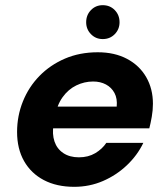

<svg xmlns="http://www.w3.org/2000/svg" viewBox="-20 -710 648 742"><path d="M267 12Q199 12 149.5 -14Q100 -40 73 -87.5Q46 -135 46 -200Q46 -262 68.5 -318Q91 -374 132.5 -416.5Q174 -459 231 -483.5Q288 -508 358 -508Q423 -508 471 -482.5Q519 -457 545 -412Q571 -367 571 -309Q571 -284 566.5 -258.5Q562 -233 557 -214H146L161 -298H431Q434 -329 422.5 -350.5Q411 -372 389.5 -383.5Q368 -395 340 -395Q306 -395 275 -380Q244 -365 222 -334.5Q200 -304 192 -257L187 -228Q181 -192 190.5 -163.5Q200 -135 224.5 -118.5Q249 -102 285 -102Q321 -102 348 -118Q375 -134 391 -158H534Q511 -110 470.5 -71.5Q430 -33 378 -10.5Q326 12 267 12ZM377 -559Q350 -559 331.5 -578Q313 -597 313 -624Q313 -652 331.5 -671Q350 -690 377 -690Q405 -690 423.5 -671Q442 -652 442 -624Q442 -597 423.5 -578Q405 -559 377 -559Z"/></svg>

Font: DM Sans 24pt ExtraBold
Style: Italic
Weight: 800
Italic angle: -10°
Designer: Colophon Foundry, Jonny Pinhorn
Foundry: Colophon Foundry
Version: Version 4.004;gftools[0.9.30]